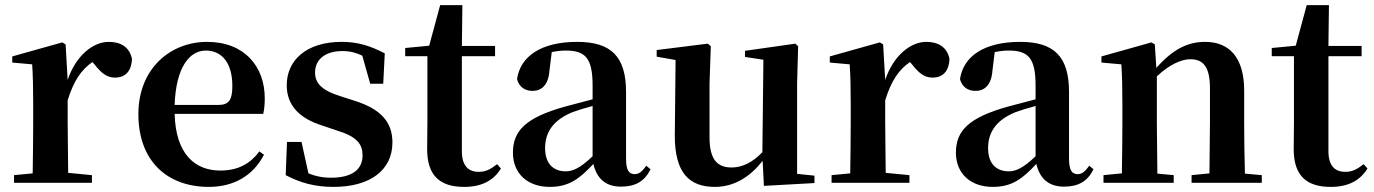

<svg xmlns="http://www.w3.org/2000/svg" viewBox="-20 -716 5380 752"><path d="M106 0H340V-30L247 -39L245 -235V-323C268 -398 298 -443 342 -473L350 -464C375 -432 397 -412 430 -412C475 -412 495 -442 497 -485C487 -534 450 -552 406 -552C344 -552 277 -498 245 -403L237 -542L224 -550L28 -495V-471L106 -464C109 -415 110 -377 110 -310V-235C110 -180 109 -95 108 -37L35 -30V0Z M798 16C897 16 972 -29 1014 -110L996 -123C961 -76 914 -48 843 -48C743 -48 668 -113 664 -270H1011C1015 -288 1017 -306 1017 -331C1017 -455 938 -552 791 -552C649 -552 522 -449 522 -269C522 -84 636 16 798 16ZM664 -305C669 -452 722 -518 786 -518C850 -518 890 -468 890 -380C890 -326 878 -305 835 -305Z M1286 16C1433 16 1517 -52 1517 -158C1517 -236 1474 -288 1370 -321L1314 -339C1237 -363 1214 -392 1214 -432C1214 -483 1254 -516 1321 -516C1351 -516 1374 -510 1399 -498L1430 -388H1481L1487 -507C1431 -536 1383 -552 1318 -552C1180 -552 1103 -480 1103 -382C1103 -301 1156 -251 1243 -224L1299 -205C1379 -181 1400 -151 1400 -107C1400 -51 1357 -20 1277 -20C1242 -20 1215 -26 1188 -37L1161 -160H1104L1099 -30C1156 0 1213 16 1286 16Z M1798 16C1867 16 1913 -9 1942 -56L1927 -73C1900 -52 1882 -43 1855 -43C1814 -43 1789 -67 1789 -124V-496H1919V-536H1789L1791 -696H1704L1661 -537L1567 -528V-496H1654V-235C1654 -195 1653 -169 1653 -132C1653 -29 1702 16 1798 16Z M2412 15C2468 15 2504 -5 2528 -53L2511 -67C2493 -41 2481 -34 2466 -34C2444 -34 2432 -48 2432 -95V-356C2432 -494 2374 -552 2241 -552C2100 -552 2018 -496 2005 -406C2013 -376 2035 -360 2066 -360C2100 -360 2128 -382 2132 -439L2141 -512C2161 -516 2178 -518 2196 -518C2273 -518 2301 -488 2301 -381V-327L2191 -298C2039 -255 1989 -204 1989 -118C1989 -34 2049 16 2133 16C2209 16 2250 -16 2304 -74C2317 -18 2351 15 2412 15ZM2301 -104C2252 -57 2223 -45 2196 -45C2147 -45 2115 -75 2115 -136C2115 -203 2152 -248 2223 -277C2243 -284 2271 -293 2301 -301Z M2972 12 3170 1V-28L3102 -35V-389L3106 -535L3095 -545L2898 -517V-493L2970 -482L2966 -120C2931 -83 2890 -60 2846 -60C2791 -60 2759 -89 2759 -178V-389L2764 -535L2752 -545L2552 -520V-494L2626 -481L2623 -188C2622 -37 2681 16 2780 16C2857 16 2919 -25 2967 -86Z M3308 0H3542V-30L3449 -39L3447 -235V-323C3470 -398 3500 -443 3544 -473L3552 -464C3577 -432 3599 -412 3632 -412C3677 -412 3697 -442 3699 -485C3689 -534 3652 -552 3608 -552C3546 -552 3479 -498 3447 -403L3439 -542L3426 -550L3230 -495V-471L3308 -464C3311 -415 3312 -377 3312 -310V-235C3312 -180 3311 -95 3310 -37L3237 -30V0Z M4147 15C4203 15 4239 -5 4263 -53L4246 -67C4228 -41 4216 -34 4201 -34C4179 -34 4167 -48 4167 -95V-356C4167 -494 4109 -552 3976 -552C3835 -552 3753 -496 3740 -406C3748 -376 3770 -360 3801 -360C3835 -360 3863 -382 3867 -439L3876 -512C3896 -516 3913 -518 3931 -518C4008 -518 4036 -488 4036 -381V-327L3926 -298C3774 -255 3724 -204 3724 -118C3724 -34 3784 16 3868 16C3944 16 3985 -16 4039 -74C4052 -18 4086 15 4147 15ZM4036 -104C3987 -57 3958 -45 3931 -45C3882 -45 3850 -75 3850 -136C3850 -203 3887 -248 3958 -277C3978 -284 4006 -293 4036 -301Z M4716 0H4922V-30L4856 -36C4854 -93 4853 -177 4853 -235V-361C4853 -493 4793 -552 4700 -552C4635 -552 4576 -526 4509 -450L4503 -542L4490 -550L4294 -495V-471L4372 -464C4375 -415 4376 -376 4376 -310V-235C4376 -180 4375 -94 4374 -37L4302 -30V0H4577V-30L4513 -36L4511 -235V-417C4561 -464 4608 -484 4642 -484C4693 -484 4719 -454 4719 -370V-235L4717 -37L4647 -30V0Z M5192 16C5261 16 5307 -9 5336 -56L5321 -73C5294 -52 5276 -43 5249 -43C5208 -43 5183 -67 5183 -124V-496H5313V-536H5183L5185 -696H5098L5055 -537L4961 -528V-496H5048V-235C5048 -195 5047 -169 5047 -132C5047 -29 5096 16 5192 16Z"/></svg>

Font: Noto Serif SC
Style: Bold
Weight: 700
Designer: Ryoko NISHIZUKA 西塚涼子 (kana & ideographs); Frank Grießhammer (Latin, Greek & Cyrillic); Wenlong ZHANG 张文龙 (bopomofo); San
Foundry: Adobe
Version: Version 2.001;hotconv 1.1.0;makeotfexe 2.6.0